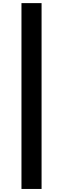

<svg xmlns="http://www.w3.org/2000/svg" viewBox="-20 -982 406 1236"><path d="M247.6 -961.9H118.2V234.4H247.6Z"/></svg>

Font: Raveo SemiBold
Style: Regular
Weight: 600
Designer: Jakub Foglar, Rasmus Andersson (Inter)
Foundry: Jakubfoglar.com
Version: Version 1.100;Glyphs 3.2.3 (3260)